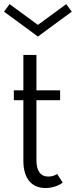

<svg xmlns="http://www.w3.org/2000/svg" viewBox="-23 -909 373 943"><path d="M200 14.5Q224.5 14.5 247.5 7Q270.5 -0.5 285 -12.3L257.7 -54.5Q248.6 -48.2 237.3 -45Q225.9 -41.8 214.1 -41.8Q185.9 -41.8 170.9 -62.3Q155.9 -82.7 155.9 -121.8V-416.8H272.3V-465.5H155.9V-639.1H91.8V-465.5H45V-416.8H91.8V-118.6Q91.8 -86.8 99.1 -62Q106.4 -37.3 120.2 -20.2Q134.1 -3.2 154.3 5.7Q174.5 14.5 200 14.5ZM329.5 -851.8 302.3 -888.6 163.2 -786.8 24.1 -888.6 -3.2 -851.8 163.2 -729.5Z"/></svg>

Font: Spartan MB
Style: Regular
Weight: 212
Designer: Matt Bailey, Mirko Velimirovic
Foundry: Matt Bailey
Version: Version 1.005